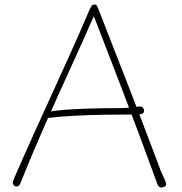

<svg xmlns="http://www.w3.org/2000/svg" viewBox="-20 -808 800 845"><path d="M69 0Q67 6 61.5 10Q56 14 47 12Q43 10 38.5 4.5Q34 -1 38 -13Q40 -19 44 -27.5Q48 -36 56 -55Q94 -142 131 -223.5Q168 -305 206 -388.5Q244 -472 286 -564.5Q328 -657 374 -765Q378 -773 381.5 -780Q385 -787 396 -788Q402 -789 405.5 -784Q409 -779 413 -768Q419 -754 435.5 -710.5Q452 -667 477 -604Q502 -541 530.5 -467.5Q559 -394 588 -318.5Q617 -243 643 -174.5Q669 -106 688 -55Q692 -45 701.5 -25Q711 -5 711 3Q711 10 704 13.5Q697 17 690 17Q681 17 676.5 9.5Q672 2 670 -5Q633 -107 593.5 -213Q554 -319 516 -418Q478 -517 446 -599.5Q414 -682 393 -737Q344 -625 288 -503Q232 -381 176 -254Q120 -127 69 0ZM170 -297Q170 -301 172 -304.5Q174 -308 179.5 -311Q185 -314 196 -316Q218 -321 262.5 -324.5Q307 -328 365 -330Q423 -332 484 -332Q505 -332 521 -332.5Q537 -333 548.5 -334Q560 -335 570.5 -336.5Q581 -338 592 -339Q603 -341 608.5 -334.5Q614 -328 614 -319Q614 -313 609 -309.5Q604 -306 596.5 -305Q589 -304 580.5 -304Q572 -304 564 -304Q506 -304 439 -303Q372 -302 305.5 -298.5Q239 -295 183 -288Q179 -287 174.5 -289.5Q170 -292 170 -297Z"/></svg>

Font: Playpen Sans Thin
Style: Regular
Weight: 250
Designer: Laura Meseguer, Veronika Burian, José Scaglione
Foundry: TypeTogether
Version: Version 1.001